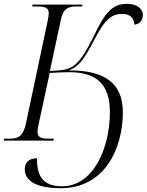

<svg xmlns="http://www.w3.org/2000/svg" viewBox="-41 -738 770 1008"><path d="M278 250C510 250 604 40 604 -149C604 -307 500 -370 320 -368C375 -389 401 -427 459 -538C513 -642 549 -665 602 -665C647 -665 664 -637 664 -609C688 -610 709 -627 709 -660C709 -691 679 -718 625 -718C547 -718 509 -668 454 -554C411 -466 384 -425 352 -398C328 -377 299 -367 221 -366L278 -632C291 -693 316 -704 358 -704H390L392 -714H130L128 -704H155C193 -704 215 -698 215 -669C215 -661 213 -647 209 -627L95 -89C80 -20 54 -10 7 -10H-20L-21 0H240L242 -10H216C178 -10 156 -16 156 -45C156 -55 158 -71 162 -87L220 -355C256 -357 286 -359 323 -359C462 -359 536 -299 536 -149C536 36 451 240 285 240C173 240 153 172 153 93C110 93 89 116 89 150C89 211 148 250 278 250Z"/></svg>

Font: Noto Serif Display Light
Style: Italic
Weight: 300
Italic angle: -12°
Designer: Monotype Design Team
Foundry: Monotype Imaging Inc.
Version: Version 2.009